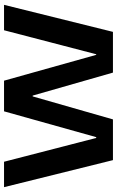

<svg xmlns="http://www.w3.org/2000/svg" viewBox="166 -746 580 952"><g transform="rotate(-90 456.0 -270.0)"><path d="M4 -540H130L248 -83H252L380 -540H532L660 -83H663L782 -540H908L774 0H572L458 -398H454L340 0H138Z"/></g></svg>

Font: Pathway Extreme 8pt Thin 12pt SemiBold
Style: Regular
Weight: 600
Version: Version 1.001;gftools[0.9.26]